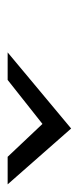

<svg xmlns="http://www.w3.org/2000/svg" viewBox="128 -888 206 502"><g transform="rotate(90 231.0 -637.0)"><path d="M117 -554H189L304 -645L390 -554H462L316 -720Z"/></g></svg>

Font: Charger Sport
Style: DfNrwObl
Weight: 400
Designer: Jasper
Foundry: Cannot Into Space Fonts
Version: Version 1.1